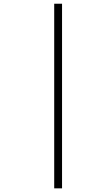

<svg xmlns="http://www.w3.org/2000/svg" viewBox="-20 -780 581 1041"><path d="M273.9 241.2V-759.8H316.4V241.2Z"/></svg>

Font: Open Sans Light
Style: Italic
Weight: 300
Italic angle: -12°
Designer: Monotype Design Team
Foundry: Monotype Imaging Inc.
Version: Version 3.003; ttfautohint (v1.8.4)